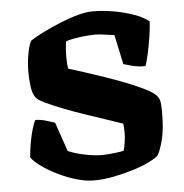

<svg xmlns="http://www.w3.org/2000/svg" viewBox="-52 -770 784 820"><g transform="rotate(-5 340.5 -360.0)"><path d="M317 0Q283 0 242.5 -12Q202 -24 163.5 -43Q125 -62 96 -83Q67 -104 55 -122Q57 -149 62.5 -181Q68 -213 76 -240.5Q84 -268 91 -279Q113 -279 136.5 -272Q160 -265 174 -260L217 -135Q244 -123 286 -114Q328 -105 362 -105Q375 -105 393 -106.5Q411 -108 428.5 -110.5Q446 -113 455 -115Q460 -131 463 -152Q466 -173 466 -192Q466 -200 465.5 -212Q465 -224 463 -231Q437 -240 395 -254Q353 -268 305.5 -284Q258 -300 214.5 -317Q171 -334 139.5 -349Q108 -364 100 -375Q87 -392 83 -424.5Q79 -457 79 -485Q79 -526 86.5 -565.5Q94 -605 104 -619Q127 -634 161.5 -651Q196 -668 235 -684Q274 -700 311 -710Q348 -720 375 -720Q419 -720 466.5 -711.5Q514 -703 553.5 -688.5Q593 -674 614 -656Q613 -629 607 -590.5Q601 -552 593.5 -517.5Q586 -483 579 -467Q549 -467 523.5 -473.5Q498 -480 486 -484L459 -611Q457 -611 442 -613Q427 -615 409 -617.5Q391 -620 379 -620Q358 -620 332.5 -617.5Q307 -615 285 -611Q263 -607 251 -602Q249 -592 247.5 -572.5Q246 -553 246 -537Q246 -524 247 -507.5Q248 -491 250 -485Q274 -478 314 -465Q354 -452 401 -436Q448 -420 492.5 -402.5Q537 -385 571 -368Q605 -351 618 -336Q629 -323 631 -306Q633 -289 633 -266Q633 -191 621.5 -147Q610 -103 598 -83Q589 -73 560.5 -58.5Q532 -44 491 -31Q450 -18 404.5 -9Q359 0 317 0Z"/></g></svg>

Font: Texturina Black
Style: Regular
Weight: 900
Designer: Guillermo Torres Carreño
Foundry: Omnibus-Type
Version: Version 1.002; ttfautohint (v1.8.3)